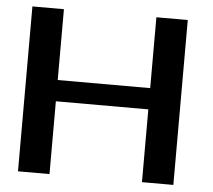

<svg xmlns="http://www.w3.org/2000/svg" viewBox="-50 -729 869 783"><g transform="rotate(5 385.0 -337.5)"><path d="M51.5 0V-675H180.5V-385H559V-675H687.5V0H559V-298H180.5V0Z"/></g></svg>

Font: Anybody ExtraExpanded Medium
Style: Regular
Weight: 500
Width: 8
Designer: Tyler Finck
Foundry: Etcetera Type Company
Version: Version 1.010; ttfautohint (v1.8.3) -l 8 -r 50 -G 200 -x 14 